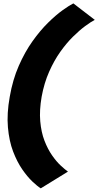

<svg xmlns="http://www.w3.org/2000/svg" viewBox="-20 -808 574 1102"><path d="M214 273 370 177Q353 165 328.2 142Q303.5 119 278.8 83.5Q254 48 235.2 -0.5Q216.5 -49 211 -112Q205.5 -175 219 -253Q233.5 -332 262 -396.2Q290.5 -460.5 326 -510.5Q361.5 -560.5 399 -597.5Q436.5 -634.5 469.5 -658.8Q502.5 -683 524 -694L401 -788.5Q378 -777 339.5 -749.5Q301 -722 255.8 -677.5Q210.5 -633 166.5 -571.2Q122.5 -509.5 87.8 -430.2Q53 -351 36 -253Q18.5 -156 25.5 -77Q32.5 2 55.2 61.5Q78 121 107.5 163.8Q137 206.5 165.8 233.8Q194.5 261 214 273Z"/></svg>

Font: Anybody ExtraExpanded
Style: Bold Italic
Weight: 700
Width: 8
Italic angle: -10°
Version: Version 1.113;gftools[0.9.25]